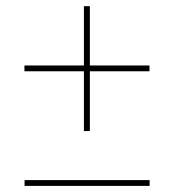

<svg xmlns="http://www.w3.org/2000/svg" viewBox="-20 -610 569 629"><path d="M254.9 -180.7V-376.5H60.1V-395.5H254.9V-589.8H274.4V-395.5H469.7V-376.5H274.4V-180.7ZM60.5 -20H470.2V-1H60.5Z"/></svg>

Font: Bodoni* 11pt
Style: Regular
Weight: 400
Version: Version 2.3